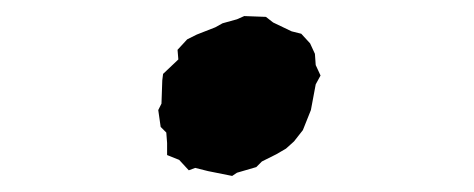

<svg xmlns="http://www.w3.org/2000/svg" viewBox="-20 -373 590 239"><path d="M239 -160 223 -164 215 -161 203 -174 188 -180V-195L187 -208L180 -215L177 -236L181 -244L182 -273L183 -281L202 -299L201 -311L213 -324L225 -330L248 -339L257 -344L275 -349L284 -353L311 -352L320 -345L343 -334L355 -331L366 -319L372 -306L373 -292L379 -279L373 -268L367 -236L361 -221L357 -211L346 -197L336 -188L324 -181L306 -172L299 -165L275 -158L269 -154Z"/></svg>

Font: Winky Rough ExtraBold
Style: Italic
Weight: 800
Italic angle: -8.97852°
Designer: Simon Atzbach
Foundry: typofactur
Version: Version 1.206; ttfautohint (v1.8.4.7-5d5b)